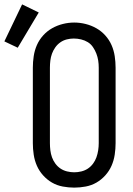

<svg xmlns="http://www.w3.org/2000/svg" viewBox="-89 -849 609 877"><path d="M250 8Q224 8 197.5 3Q171 -2 148.5 -15Q126 -28 108 -48Q90 -68 79.5 -92Q69 -116 65 -142.5Q61 -169 61 -195V-540Q61 -566 65 -592.5Q69 -619 79.5 -643Q90 -667 108 -687Q126 -707 149 -720Q172 -733 198 -739.5Q224 -746 250 -746Q276 -746 302 -739.5Q328 -733 351 -720Q374 -707 392 -687Q410 -667 420.5 -643Q431 -619 435 -592.5Q439 -566 439 -540V-195Q439 -169 435 -142.5Q431 -116 420.5 -92Q410 -68 392 -48Q374 -28 351.5 -15Q329 -2 302.5 3Q276 8 250 8ZM250 -62Q266 -62 282.5 -66Q299 -70 312.5 -79Q326 -88 336 -101.5Q346 -115 351.5 -130.5Q357 -146 359.5 -162.5Q362 -179 362 -195V-540Q362 -557 359.5 -573Q357 -589 351 -604.5Q345 -620 335.5 -634Q326 -648 312 -656.5Q298 -665 281.5 -669Q265 -673 248 -673Q232 -673 216 -669Q200 -665 186.5 -655.5Q173 -646 163.5 -632.5Q154 -619 148.5 -604Q143 -589 141 -572.5Q139 -556 139 -540V-195Q139 -179 141 -162.5Q143 -146 148.5 -130.5Q154 -115 164 -101.5Q174 -88 187.5 -79Q201 -70 217.5 -66Q234 -62 250 -62ZM-8 -631 -69 -660 12 -829 88 -792Z"/></svg>

Font: Iosevka Slab
Style: Regular
Weight: 400
Monospace: yes
Designer: Belleve Invis
Foundry: Belleve Invis
Version: Version 11.2.4; ttfautohint (v1.8.3)